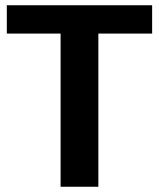

<svg xmlns="http://www.w3.org/2000/svg" viewBox="-20 -712 606 732"><path d="M211 0H355V-584H560V-692H6V-584H211Z"/></svg>

Font: Ronzino
Style: Bold
Weight: 700
Designer: Nunzio Mazzaferro
Foundry: Collletttivo
Version: Version 1.000;Glyphs 3.3 (3337)